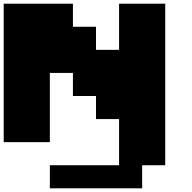

<svg xmlns="http://www.w3.org/2000/svg" viewBox="-20 -1020 1040 1040"><path d="M250 0V-125H625V-375H500V-500H375V-625H250V-250H0V-1000H375V-875H500V-750H625V-1000H875V-125H750V0Z"/></svg>

Font: Press Start 2P
Style: Regular
Weight: 400
Designer: CodeMan38
Foundry: CodeMan38
Version: Version 3.000